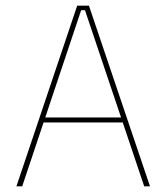

<svg xmlns="http://www.w3.org/2000/svg" viewBox="-20 -659 588 679"><path d="M38 0 253 -639H294.5L510.5 0H490L280.5 -623H267L58.5 0ZM127 -226V-243.5H421V-226Z"/></svg>

Font: Anek Odia Medium Thin
Style: Regular
Weight: 250
Version: Version 1.003